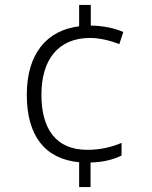

<svg xmlns="http://www.w3.org/2000/svg" viewBox="-20 -744 611 774"><path d="M346 -641V-724H299V-638C169 -622 88 -528 88 -362C88 -197 161 -103 299 -90V10H345V-89C397 -90 437 -101 470 -117V-168C430 -151 385 -140 332 -140C205 -140 147 -225 147 -362C147 -505 216 -591 343 -591C380 -591 424 -581 461 -566L477 -615C440 -631 397 -640 346 -641Z"/></svg>

Font: Noto Sans Khmer UI Light
Style: Regular
Weight: 300
Designer: Danh Hong and the Monotype Design Team
Foundry: Monotype Imaging Inc.
Version: Version 2.002